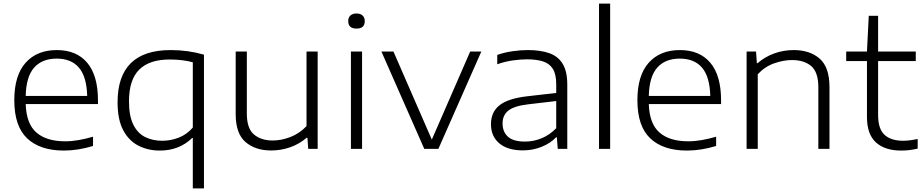

<svg xmlns="http://www.w3.org/2000/svg" viewBox="-20 -828 5132 1068"><path d="M335.5 9.5Q203 9.5 131.2 -58.2Q59.5 -126 59.5 -270.5Q59.5 -408.5 122.5 -479Q185.5 -549.5 296 -549.5Q406 -549.5 465.5 -478.5Q525 -407.5 525 -269.5V-249H123Q126.5 -139.5 182.5 -90.8Q238.5 -42 342.5 -42Q379 -42 417.5 -48.8Q456 -55.5 497.5 -67.5V-16Q413 9.5 335.5 9.5ZM295.5 -502Q214.5 -502 170 -452Q125.5 -402 123 -294.5H465Q462 -401.5 419 -451.8Q376 -502 295.5 -502Z M1052.5 220V-60.5H1048.5Q1016.5 -28 971 -9.2Q925.5 9.5 868.5 9.5Q803 9.5 749.8 -17.8Q696.5 -45 665.2 -104Q634 -163 634 -259Q634 -549.5 929.5 -549.5Q1025.5 -549.5 1114.5 -524V220ZM882.5 -45Q928.5 -45 973.8 -62.2Q1019 -79.5 1052.5 -118.5V-481.5Q1027.5 -488.5 994.8 -492.8Q962 -497 923 -497Q811 -497 754.2 -440.5Q697.5 -384 697.5 -264.5Q697.5 -183 721.5 -134.8Q745.5 -86.5 787.2 -65.8Q829 -45 882.5 -45Z M1488 9Q1400.5 9 1345.8 -37.8Q1291 -84.5 1291 -193.5V-541.5H1353V-196.5Q1353 -113 1392.8 -79.8Q1432.5 -46.5 1497 -46.5Q1545.5 -46.5 1595.8 -66Q1646 -85.5 1685 -126.5V-541.5H1747V0H1694.5L1690 -61.5H1685.5Q1645.5 -27 1594.5 -9Q1543.5 9 1488 9Z M1932 0V-541.5H1994V0ZM1963 -669Q1917 -669 1917 -710.5Q1917 -730.5 1929.2 -741.8Q1941.5 -753 1963 -753Q1984.5 -753 1996.8 -741.8Q2009 -730.5 2009 -710.5Q2009 -669 1963 -669Z M2340 0 2101.5 -541.5H2168.5L2382 -51.5L2595.5 -541.5H2657.5L2418.5 0Z M2889 8.5Q2803.5 8.5 2757.2 -30.8Q2711 -70 2711 -137Q2711 -205 2759.2 -243Q2807.5 -281 2917.5 -293L3074 -311V-359.5Q3074 -414.5 3055.5 -444.5Q3037 -474.5 3000.8 -486.2Q2964.5 -498 2911.5 -498Q2876.5 -498 2833 -492Q2789.5 -486 2746 -470.5V-522.5Q2783.5 -536 2829 -542.8Q2874.5 -549.5 2916.5 -549.5Q2987 -549.5 3036 -532Q3085 -514.5 3110.2 -472.5Q3135.5 -430.5 3135.5 -357.5V0H3082.5L3077.5 -64H3073Q3042.5 -31.5 2993.2 -11.5Q2944 8.5 2889 8.5ZM2775.5 -141.5Q2775.5 -94.5 2805.5 -67.5Q2835.5 -40.5 2900 -40.5Q2948 -40.5 2993 -59Q3038 -77.5 3074 -115V-266L2920 -248Q2841 -239 2808.2 -213.2Q2775.5 -187.5 2775.5 -141.5Z M3312 0V-808H3374V0Z M3801.5 9.5Q3669 9.5 3597.2 -58.2Q3525.5 -126 3525.5 -270.5Q3525.5 -408.5 3588.5 -479Q3651.5 -549.5 3762 -549.5Q3872 -549.5 3931.5 -478.5Q3991 -407.5 3991 -269.5V-249H3589Q3592.5 -139.5 3648.5 -90.8Q3704.5 -42 3808.5 -42Q3845 -42 3883.5 -48.8Q3922 -55.5 3963.5 -67.5V-16Q3879 9.5 3801.5 9.5ZM3761.5 -502Q3680.5 -502 3636 -452Q3591.5 -402 3589 -294.5H3931Q3928 -401.5 3885 -451.8Q3842 -502 3761.5 -502Z M4133 0V-541.5H4185.5L4190 -477H4194.5Q4235.5 -512.5 4287.2 -531Q4339 -549.5 4395 -549.5Q4484.5 -549.5 4539.2 -502Q4594 -454.5 4594 -343.5V0H4532V-342.5Q4532 -426 4492.8 -460Q4453.5 -494 4385 -494Q4339 -494 4287 -476Q4235 -458 4195 -415V0Z M4992.5 9.5Q4902.5 9.5 4852.5 -35.8Q4802.5 -81 4802.5 -177V-488.5H4687V-541.5H4802.5L4812.5 -740H4864.5V-541.5H5074V-488.5H4864.5V-188Q4864.5 -110.5 4900.5 -77.8Q4936.5 -45 5004 -45Q5038 -45 5084.5 -55V-1.5Q5059 4.5 5037.8 7Q5016.5 9.5 4992.5 9.5Z"/></svg>

Font: Encode Sans Expanded Expanded Light
Style: Regular
Weight: 300
Width: 7
Designer: Multiple Designers
Foundry: Impallari Type
Version: Version 3.000; ttfautohint (v1.8.3) -l 8 -r 50 -G 200 -x 14 